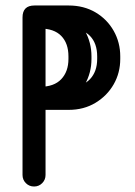

<svg xmlns="http://www.w3.org/2000/svg" viewBox="-20 -679 493 699"><path d="M145.8 -42Q145.8 -24.5 133.6 -12.2Q121.5 0 104 0Q86.5 0 74.2 -12.2Q62 -24.5 62 -42V-615.5Q62 -659 105.5 -659H230Q285.2 -659 327.8 -633.9Q370.2 -608.8 394 -566.5Q417.8 -524.2 417.8 -473.8V-464.5Q417.8 -414 394 -372.2Q370.2 -330.5 327.8 -304.8Q285.2 -279 230 -279H104Q86.5 -279 74.2 -291.2Q62 -303.5 62 -321Q62 -338.5 74.2 -350.8Q86.5 -363 104 -363H230Q281.5 -363 307.6 -390.8Q333.8 -418.5 333.8 -464.5V-473.8Q333.8 -521.2 307.6 -548.2Q281.5 -575.2 230 -575.2H145.8ZM125.2 -575.2Q107.8 -575.2 95.5 -587.9Q83.2 -600.5 83.2 -617.2Q83.2 -634.5 95.5 -646.8Q107.8 -659 125.2 -659Q180.5 -659 223 -633.9Q265.5 -608.8 289.2 -566.5Q313 -524.2 313 -473.8V-464.5Q313 -414 289.2 -372.2Q265.5 -330.5 223 -304.8Q180.5 -279 125.2 -279Q107.8 -279 95.5 -291.2Q83.2 -303.5 83.2 -321Q83.2 -338.5 95.5 -350.8Q107.8 -363 125.2 -363Q176.8 -363 203 -390.8Q229.2 -418.5 229.2 -464.5V-473.8Q229.2 -521.2 203 -548.2Q176.8 -575.2 125.2 -575.2Z"/></svg>

Font: Libertine-Super Thin
Style: Regular
Weight: 100
Designer: Bastien Sozeau
Foundry: NBR — Bastien Sozeau
Version: Version 2.003;gftools[0.9.33]